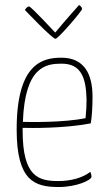

<svg xmlns="http://www.w3.org/2000/svg" viewBox="-20 -742 430 772"><path d="M203 -586C214 -586 310 -698 310 -706C310 -712 305 -717 298 -722C298 -722 244 -662 202 -611C202 -611 105 -716 97 -716C88 -716 80 -702 80 -702C80 -702 190 -586 203 -586ZM215 -14C135 -14 71 -31 71 -217V-228C99 -227 237 -225 345 -246C350 -276 352 -315 352 -354C352 -445 318 -510 227 -510C150 -510 47 -486 47 -221C47 -15 119 10 216 10C286 10 348 -17 348 -32C348 -36 347 -43 343 -51C313 -27 264 -14 215 -14ZM228 -486C306 -486 326 -430 328 -342C328 -318 327 -297 324 -267C239 -249 101 -251 72 -252C80 -477 167 -486 228 -486Z"/></svg>

Font: Yanone Kaffeesatz Extra Light
Style: Regular
Weight: 200
Designer: Yanone (Cyrillic: Daniel Pouzeot & Huerta Tipografica)
Foundry: Yanone
Version: Version 1.100;PS 001.100;hotconv 1.0.70;makeotf.lib2.5.58329